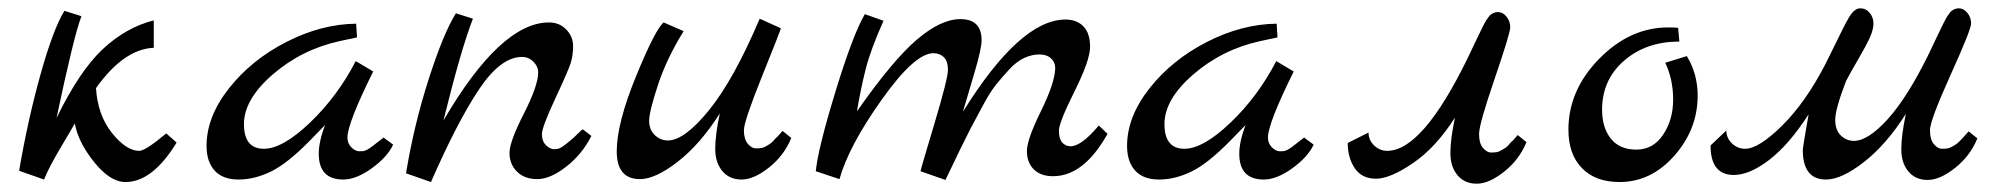

<svg xmlns="http://www.w3.org/2000/svg" viewBox="-20 -432 4822 462"><path d="M380 -111 405 -89Q347 6 282 6Q245 6 206.5 -42Q168 -90 160 -135Q154 -124 126 -77Q98 -30 86 0L26 -21Q47 -144 77.5 -253Q108 -362 135 -406L176 -393Q158 -347 116 -148Q171 -261 227 -313.5Q283 -366 350 -383V-317Q278 -314 211 -220Q215 -155 249.5 -112Q284 -69 315 -69Q330 -69 380 -111Z M903 -101 926 -84Q912 -54 874.5 -27Q837 0 806 0Q747 0 747 -62Q747 -91 762 -131L725 -93Q671 -38 631.5 -19Q592 0 554 0Q516 0 496.5 -21.5Q477 -43 477 -81Q477 -151 531 -219.5Q585 -288 669 -331Q753 -374 837 -375L839 -342L797 -333Q706 -313 636.5 -253Q567 -193 567 -133.5Q567 -74 615 -74Q660 -74 726 -137Q792 -200 836 -285L878 -260Q816 -135 816 -101Q816 -87 825.5 -77.5Q835 -68 844.5 -68Q854 -68 857 -69Q860 -70 863 -71.5Q866 -73 870.5 -76Q875 -79 878.5 -82Q882 -85 890 -91Q898 -97 903 -101Z M1382 -121 1403 -105Q1381 -61 1342.5 -31Q1304 -1 1273 -1Q1242 -1 1224 -19Q1206 -37 1206 -64Q1206 -91 1240.5 -158.5Q1275 -226 1275 -258Q1275 -272 1263.5 -283.5Q1252 -295 1236 -295Q1185 -295 1133 -217.5Q1081 -140 1017 6L957 -15Q976 -131 1011.5 -241.5Q1047 -352 1077 -400L1118 -387Q1090 -316 1047 -142Q1185 -378 1301 -378Q1326 -378 1342.5 -361Q1359 -344 1359 -321Q1359 -298 1353 -279.5Q1347 -261 1315.5 -193.5Q1284 -126 1284 -109Q1284 -92 1294 -82.5Q1304 -73 1313 -73Q1322 -73 1328 -76Q1334 -79 1341.5 -85Q1349 -91 1355 -96Q1361 -101 1369.5 -109.5Q1378 -118 1382 -121Z M1863 -117 1884 -100Q1867 -58 1830.5 -29Q1794 0 1764.5 0Q1735 0 1718 -20.5Q1701 -41 1701 -74Q1701 -107 1712 -159Q1665 -85 1611 -43Q1557 -1 1520 -1Q1464 -1 1464 -68Q1464 -135 1510.5 -248.5Q1557 -362 1577 -378L1625 -357Q1584 -291 1563 -227Q1542 -163 1542 -141.5Q1542 -120 1555.5 -107Q1569 -94 1587 -94Q1627 -94 1686.5 -167.5Q1746 -241 1808 -387L1859 -364Q1857 -356 1813.5 -248Q1770 -140 1770 -118.5Q1770 -97 1779.5 -86Q1789 -75 1798.5 -75Q1808 -75 1813 -76Q1818 -77 1823 -80Q1828 -83 1831.5 -85Q1835 -87 1840 -92L1847 -100Q1850 -102 1855.5 -108.5Q1861 -115 1863 -117Z M2624 -130 2645 -110Q2588 -8 2514 -8Q2484 -8 2467.5 -24.5Q2451 -41 2451 -68.5Q2451 -96 2484 -163Q2517 -230 2519 -265Q2520 -281 2509.5 -291Q2499 -301 2481 -301Q2463 -301 2444.5 -292.5Q2426 -284 2408.5 -265Q2391 -246 2376.5 -228Q2362 -210 2344.5 -177Q2327 -144 2315 -122Q2294 -81 2255 1L2195 -20Q2195 -23 2228 -133Q2261 -243 2261 -264Q2261 -285 2251 -294.5Q2241 -304 2226 -304Q2181 -304 2101.5 -192Q2022 -80 2000 -1L1943 -20Q1948 -73 1990 -210.5Q2032 -348 2061 -398L2106 -382Q2075 -313 2063 -265.5Q2051 -218 2042 -164Q2128 -287 2186 -336.5Q2244 -386 2291 -386Q2342 -386 2342 -335Q2342 -315 2324.5 -256Q2307 -197 2297 -163Q2435 -385 2544 -385Q2571 -385 2587 -368.5Q2603 -352 2603 -319.5Q2603 -287 2565.5 -212Q2528 -137 2528 -117.5Q2528 -98 2536 -89Q2544 -80 2556 -80Q2582 -80 2624 -130Z M3118 -101 3141 -84Q3127 -54 3089.5 -27Q3052 0 3021 0Q2962 0 2962 -62Q2962 -91 2977 -131L2940 -93Q2886 -38 2846.5 -19Q2807 0 2769 0Q2731 0 2711.5 -21.5Q2692 -43 2692 -81Q2692 -151 2746 -219.5Q2800 -288 2884 -331Q2968 -374 3052 -375L3054 -342L3012 -333Q2921 -313 2851.5 -253Q2782 -193 2782 -133.5Q2782 -74 2830 -74Q2875 -74 2941 -137Q3007 -200 3051 -285L3093 -260Q3031 -135 3031 -101Q3031 -87 3040.5 -77.5Q3050 -68 3059.5 -68Q3069 -68 3072 -69Q3075 -70 3078 -71.5Q3081 -73 3085.5 -76Q3090 -79 3093.5 -82Q3097 -85 3105 -91Q3113 -97 3118 -101Z M3223 -88 3273 -113Q3273 -95 3286.5 -82Q3300 -69 3318 -69Q3403 -69 3512 -293Q3518 -306 3526 -322.5Q3534 -339 3538 -347.5Q3542 -356 3547.5 -367Q3553 -378 3556.5 -383.5Q3560 -389 3564 -394Q3573 -403 3584.5 -403Q3596 -403 3605 -392Q3614 -381 3614 -366.5Q3614 -352 3576.5 -242.5Q3539 -133 3539 -110Q3539 -87 3548.5 -76Q3558 -65 3567.5 -65Q3577 -65 3582 -66Q3587 -67 3592 -70Q3597 -73 3600.5 -75Q3604 -77 3609 -82L3616 -90Q3619 -92 3624.5 -98.5Q3630 -105 3632 -107L3653 -90Q3636 -48 3599.5 -19Q3563 10 3533.5 10Q3504 10 3487 -10.5Q3470 -31 3470 -64Q3470 -97 3481 -149Q3435 -77 3380 -39.5Q3325 -2 3291 -2Q3257 -2 3240 -27Q3223 -52 3223 -88Z M4039 -297Q4065 -254 4065 -202Q4065 -121 4009 -57.5Q3953 6 3877 6Q3819 6 3786.5 -27.5Q3754 -61 3754 -120Q3754 -215 3828 -290.5Q3902 -366 3994 -366Q4011 -366 4018 -365L4021 -332Q3941 -332 3888 -286Q3835 -240 3835 -168Q3835 -125 3856 -98.5Q3877 -72 3917.5 -72Q3958 -72 3982 -108Q4006 -144 4006 -192.5Q4006 -241 3987 -281Z M4717 -116 4738 -99Q4721 -57 4684.5 -28Q4648 1 4618.5 1Q4589 1 4572 -19.5Q4555 -40 4555 -73Q4555 -106 4566 -158Q4519 -84 4465 -42Q4411 0 4374 0Q4318 0 4318 -71Q4318 -78 4332 -157Q4285 -84 4237.5 -47.5Q4190 -11 4152 -11Q4096 -11 4096 -82L4134 -118Q4134 -100 4147.5 -87Q4161 -74 4179 -74Q4212 -74 4268.5 -130Q4325 -186 4372 -277Q4382 -297 4395.5 -324.5Q4409 -352 4415 -364Q4421 -376 4429 -390Q4442 -412 4456 -412Q4470 -412 4479 -401Q4488 -390 4488 -375.5Q4488 -361 4479.5 -342Q4471 -323 4452 -290.5Q4433 -258 4422 -237Q4396 -169 4396 -144Q4396 -119 4409.5 -106Q4423 -93 4441 -93Q4475 -93 4522.5 -145.5Q4570 -198 4621 -302Q4627 -315 4635 -331.5Q4643 -348 4647 -356.5Q4651 -365 4656.5 -376Q4662 -387 4665.5 -392.5Q4669 -398 4673 -403Q4682 -412 4693.5 -412Q4705 -412 4714 -401Q4723 -390 4723 -375.5Q4723 -361 4673.5 -251.5Q4624 -142 4624 -119Q4624 -96 4633.5 -85Q4643 -74 4652.5 -74Q4662 -74 4667 -75Q4672 -76 4677 -79Q4682 -82 4685.5 -84Q4689 -86 4694 -91L4701 -98Q4704 -101 4709.5 -107.5Q4715 -114 4717 -116Z"/></svg>

Font: Marck Script
Style: Regular
Weight: 400
Designer: Denis Masharov, Marck Fogel
Foundry: Denis Masharov
Version: Version 1.002